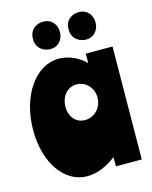

<svg xmlns="http://www.w3.org/2000/svg" viewBox="-122 -893 781 984"><g transform="rotate(-15 268.5 -401.0)"><path d="M514 -598H372V-548C337 -583 285 -609 231 -609C106 -609 10 -469 10 -287C10 -113 99 11 218 11C269 11 324 -11 372 -49V0H509ZM201 -361C201 -418 237 -458 285 -458C334 -458 372 -417 372 -366C372 -311 331 -270 281 -270C234 -270 201 -307 201 -361ZM130 -740C130 -686 173 -667 205 -667C244 -667 273 -698 273 -740C273 -781 246 -813 204 -813C168 -813 130 -792 130 -740ZM319 -741C319 -686 362 -667 394 -667C433 -667 462 -698 462 -740C462 -781 435 -813 392 -813C357 -813 319 -792 319 -741Z"/></g></svg>

Font: Ranchers
Style: Regular
Weight: 400
Designer: Pablo Impallari, Brenda Gallo
Foundry: Pablo Impallari, Brenda Gallo
Version: Version 1.000